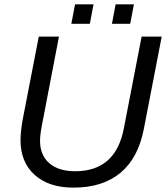

<svg xmlns="http://www.w3.org/2000/svg" viewBox="-20 -857 767 887"><path d="M319.3 9.8Q205.6 9.8 140.1 -49.1Q74.7 -107.9 74.7 -210.4Q74.7 -231.9 78.4 -262Q82 -292 85.9 -310.1L159.2 -688H252.4L173.3 -276.4Q165 -233.9 165 -206.5Q165 -140.1 207.8 -103Q250.5 -65.9 327.1 -65.9Q514.6 -65.9 552.2 -264.2L634.3 -688H727.1L644 -258.8Q617.7 -125.5 535.6 -57.9Q453.6 9.8 319.3 9.8ZM497.1 -747.1 514.2 -836.9H598.6L581.5 -747.1ZM309.6 -747.1 326.7 -836.9H412.1L395 -747.1Z"/></svg>

Font: Liberation Sans
Style: Italic
Weight: 400
Italic angle: -12°
Designer: Steve Matteson
Foundry: Ascender Corporation
Version: Version 2.1.5